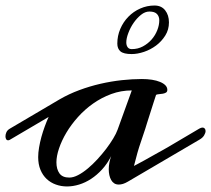

<svg xmlns="http://www.w3.org/2000/svg" viewBox="-36 -669 769 699"><path d="M0 -160.2Q-3.4 -158.2 -6.3 -158.2Q-11.2 -158.2 -13.7 -162.4Q-16.1 -166.5 -16.1 -172.9Q-16.1 -179.7 -12.7 -187.5Q-9.3 -195.3 0 -200.7L180.7 -307.1Q214.4 -326.7 252.4 -340.8Q290.5 -355 329.8 -364Q369.1 -373 407.7 -377.2Q446.3 -381.3 480.5 -381.3Q500 -381.3 517.1 -378.7Q534.2 -376 546.6 -370.8Q559.1 -365.7 566.2 -358.4Q573.2 -351.1 573.2 -341.8Q573.2 -335 568.4 -332Q563.5 -329.1 556.9 -327.9Q550.3 -326.7 543.2 -326.2Q536.1 -325.7 532.2 -323.7Q529.3 -314.5 522.9 -295.2Q516.6 -275.9 510.3 -255.6Q503.9 -235.4 498.8 -219.5Q493.7 -203.6 493.2 -201.2Q486.8 -180.7 475.8 -149.2Q464.8 -117.7 451.7 -64.9Q452.1 -64.9 462.6 -70.6Q473.1 -76.2 490 -85.4Q506.8 -94.7 528.3 -106.9Q549.8 -119.1 572.8 -131.8L689.5 -200.7Q696.3 -204.6 701.2 -204.6Q706.5 -204.6 709.5 -200.9Q712.4 -197.3 712.4 -191.9Q712.4 -185.1 707 -176Q701.7 -167 689.5 -160.2L429.7 -7.8Q419.9 -2 411.6 0.5Q403.3 2.9 396.5 2.9Q386.7 2.9 379.9 -1.5Q373 -5.9 368.7 -13.7Q364.3 -21.5 362.1 -31.5Q359.9 -41.5 359.9 -52.7Q359.9 -64.9 362.3 -77.1Q364.7 -89.4 368.7 -100.6Q354.5 -72.8 335.7 -52.2Q316.9 -31.7 295.7 -17.8Q274.4 -3.9 252 2.9Q229.5 9.8 208 9.8Q186.5 9.8 167.5 2.9Q148.4 -3.9 134 -17.3Q119.6 -30.8 111.3 -50.8Q103 -70.8 103 -97.2Q103 -112.8 106.2 -131.8Q109.4 -150.9 114.7 -170.4Q120.1 -189.9 127 -208.7Q133.8 -227.5 141.1 -243.2ZM443.8 -339.8Q404.8 -339.8 369.1 -326.7Q333.5 -313.5 303 -292Q272.5 -270.5 247.8 -242.9Q223.1 -215.3 205.8 -186.3Q188.5 -157.2 179 -128.9Q169.4 -100.6 169.4 -78.1Q169.4 -53.2 180.4 -37.8Q191.4 -22.5 216.3 -22.5Q231 -22.5 248.3 -31.5Q265.6 -40.5 283.4 -55.4Q301.3 -70.3 318.6 -89.1Q335.9 -107.9 350.6 -127.2Q365.2 -146.5 376.2 -164.8Q387.2 -183.1 392.1 -196.8ZM579.1 -587.4Q579.1 -561 565.7 -539.6Q552.2 -518.1 532.2 -503.2Q512.2 -488.3 488.3 -480.2Q464.4 -472.2 443.4 -472.2Q414.1 -472.2 402.6 -481.9Q391.1 -491.7 391.1 -510.3Q391.1 -538.6 401.9 -563.7Q412.6 -588.9 431.2 -607.9Q449.7 -627 474.4 -637.9Q499 -648.9 526.4 -648.9Q551.8 -648.9 565.4 -631.3Q579.1 -613.8 579.1 -587.4ZM443.8 -490.2Q465.8 -490.2 484.1 -500Q502.4 -509.8 515.9 -525.1Q529.3 -540.5 536.6 -559.1Q543.9 -577.6 543.9 -595.2Q543.9 -608.9 535.6 -617.9Q527.3 -627 507.8 -627Q492.2 -627 477.3 -615Q462.4 -603 450.4 -585.7Q438.5 -568.4 431.2 -548.8Q423.8 -529.3 423.8 -514.6Q423.8 -503.9 428.7 -497.1Q433.6 -490.2 443.8 -490.2Z"/></svg>

Font: Meddon
Style: Regular
Weight: 400
Designer: Vernon Adams
Foundry: Vernon Adams
Version: Version 1.000